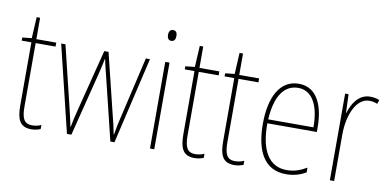

<svg xmlns="http://www.w3.org/2000/svg" viewBox="-70 -983 2340 1150"><g transform="rotate(10 1100.0 -407.5)"><path d="M167 -65C116 -65 103 -100 103 -170V-554H224V-578H103V-708H82L75 -579L18 -573V-554H77V-171C77 -88 95 -41 166 -41C190 -41 206 -46 222 -52V-77C208 -70 188 -65 167 -65Z M551 -440 646 -51H671L794 -578H769L682 -204C672 -161 668 -146 660 -96H658C652 -130 644 -167 633 -207L542 -578H516L423 -212C411 -168 402 -124 397 -97H395C388 -131 381 -162 370 -208L280 -578H254L382 -51H409L507 -440C515 -472 522 -502 528 -533H529C536 -502 542 -473 551 -440Z M901 -774C881 -774 875 -757 875 -741C875 -723 882 -708 900 -708C918 -708 926 -722 926 -742C926 -758 921 -774 901 -774ZM913 -578H887V-51H913Z M1159 -65C1108 -65 1095 -100 1095 -170V-554H1216V-578H1095V-708H1074L1067 -579L1010 -573V-554H1069V-171C1069 -88 1087 -41 1158 -41C1182 -41 1198 -46 1214 -52V-77C1200 -70 1180 -65 1159 -65Z M1401 -65C1350 -65 1337 -100 1337 -170V-554H1458V-578H1337V-708H1316L1309 -579L1252 -573V-554H1311V-171C1311 -88 1329 -41 1400 -41C1424 -41 1440 -46 1456 -52V-77C1442 -70 1422 -65 1401 -65Z M1699 -588C1582 -588 1527 -474 1527 -314C1527 -148 1584 -41 1715 -41C1763 -41 1801 -53 1836 -73V-102C1793 -77 1758 -66 1715 -66C1607 -66 1552 -157 1553 -322H1854V-349C1854 -475 1813 -588 1699 -588ZM1699 -563C1790 -563 1830 -468 1829 -346H1554C1562 -491 1616 -563 1699 -563Z M2133 -586C2061 -586 2025 -521 2008 -465H2006L2002 -578H1981V-51H2007V-334C2007 -445 2049 -561 2133 -561C2152 -561 2168 -556 2181 -551L2189 -575C2172 -583 2152 -586 2133 -586Z"/></g></svg>

Font: Noto Sans Tamil UI Condensed Thin
Style: Regular
Weight: 100
Width: 3
Designer: Jelle Bosma - Monotype Design Team
Foundry: Monotype Imaging Inc.
Version: Version 2.004